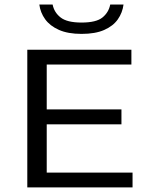

<svg xmlns="http://www.w3.org/2000/svg" viewBox="-20 -810 644 830"><path d="M98 0V-595H548V-531H182V-64H553V0ZM141 -272.5V-337H505V-272.5ZM332.5 -663.5Q273.5 -663.5 234.8 -680.8Q196 -698 175.2 -726.8Q154.5 -755.5 150 -790.5H207.5Q214 -756.5 242 -734.5Q270 -712.5 332.5 -712.5Q396 -712.5 423 -734.5Q450 -756.5 456.5 -790.5H514Q509.5 -755 489.2 -726.2Q469 -697.5 430.5 -680.5Q392 -663.5 332.5 -663.5Z"/></svg>

Font: Encode Sans SC Expanded
Style: Regular
Weight: 400
Width: 7
Designer: Multiple Designers
Foundry: Impallari Type
Version: Version 3.002